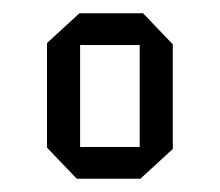

<svg xmlns="http://www.w3.org/2000/svg" viewBox="-20 -769 332 290"><path d="M101 -701V-749H196L241 -702V-701ZM96 -499 51 -546V-547H191V-499ZM51 -547V-704L100 -749H101V-547ZM191 -499V-701H241V-544L192 -499Z"/></svg>

Font: Foldit
Style: Regular
Weight: 400
Version: Version 1.003